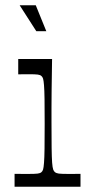

<svg xmlns="http://www.w3.org/2000/svg" viewBox="-20 -706 343 726"><path d="M35.1 0V-48.7Q49.6 -48.6 61.9 -48.4Q74.3 -48.3 84.3 -48.3Q112.3 -48.3 122.3 -49.6Q132.3 -50.9 136.6 -55Q140.7 -58.1 142.9 -65.1Q145 -72 146.4 -90.2Q147.9 -108.4 148.4 -143.4Q148.9 -178.4 148.9 -237.9Q148.9 -296.4 148.4 -331.1Q147.9 -365.7 146.4 -383.6Q145 -401.4 142.9 -408.4Q140.7 -415.4 136.6 -418.6Q132.3 -422.7 122.9 -424Q113.6 -425.3 89 -425.3Q80.1 -425.3 70.6 -425.2Q61 -425.1 48.9 -424.9V-482.9H176.9Q176.7 -465.7 176.2 -433.9Q175.7 -402 175.2 -365.4Q174.7 -328.9 174.7 -296.7Q174.7 -264.6 174.7 -246.1Q174.7 -183.6 175.2 -146.9Q175.7 -110.1 177.1 -91.2Q178.6 -72.3 181.1 -65.2Q183.7 -58.1 187.9 -55Q193 -50.9 202.6 -49.6Q212.3 -48.3 241.1 -48.3Q250.6 -48.3 261.2 -48.4Q271.9 -48.6 284.4 -48.7V0ZM117.3 -588 54.4 -686H115.3L155.1 -588Z"/></svg>

Font: Ojuju ExtraLight
Style: Regular
Weight: 200
Designer: Chisaokwu Joboson, Mirko Velimirovic
Foundry: Udi Foundry
Version: Version 1.000